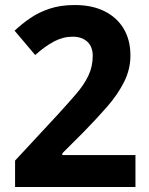

<svg xmlns="http://www.w3.org/2000/svg" viewBox="-20 -744 591 764"><path d="M40 -105 208 -286Q250 -332 282 -369Q314 -406 331.5 -442.5Q349 -479 349 -522Q349 -558 327.5 -578Q306 -598 269 -598Q231 -598 195 -579Q159 -560 120 -525L38 -622Q67 -649 100.5 -672Q134 -695 177.5 -709.5Q221 -724 278 -724Q346 -724 395.5 -699.5Q445 -675 472 -630Q499 -585 499 -523Q499 -468 473.5 -417.5Q448 -367 406 -319Q364 -271 314 -220L228 -134V-127H519V0H40Z"/></svg>

Font: Noto Sans Devanagari
Style: Bold
Weight: 700
Version: Version 2.003